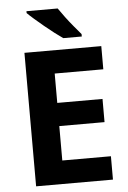

<svg xmlns="http://www.w3.org/2000/svg" viewBox="-61 -978 683 1023"><g transform="rotate(-5 280.0 -467.0)"><path d="M501 0H90V-714H501V-590H241V-433H483V-309H241V-125H501ZM287 -934Q302 -912 322.5 -884.5Q343 -857 364.5 -831.5Q386 -806 402 -787V-774H303Q284 -787 258.5 -806.5Q233 -826 206.5 -848Q180 -870 157 -890Q134 -910 120 -924V-934Z"/></g></svg>

Font: Noto Sans Tangsa
Style: Bold
Weight: 700
Version: Version 1.504